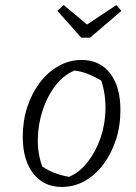

<svg xmlns="http://www.w3.org/2000/svg" viewBox="-20 -731 537 759"><path d="M224 8Q153 8 111.5 -45Q70 -98 70 -190Q70 -254 88 -308.5Q106 -363 138 -405Q170 -447 212.5 -470.5Q255 -494 303 -494Q374 -494 415 -441.5Q456 -389 456 -296Q456 -232 438 -177.5Q420 -123 388.5 -81Q357 -39 315 -15.5Q273 8 224 8ZM253 -32Q294 -49 326.5 -90.5Q359 -132 377.5 -186Q396 -240 397 -299.5Q398 -359 380 -413Q354 -428 328 -438.5Q302 -449 274 -452Q231 -434 199 -392.5Q167 -351 149 -296.5Q131 -242 129.5 -183.5Q128 -125 147 -73Q170 -57 196.5 -47Q223 -37 253 -32ZM301 -582 207 -688 232 -711 324 -634 440 -711 460 -688 336 -582Z"/></svg>

Font: Piazzolla 8pt ExtraLight
Style: Italic
Weight: 250
Italic angle: -11.3°
Designer: Juan Pablo del Peral
Foundry: Huerta Tipografica
Version: Version 2.001